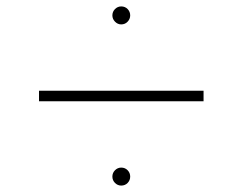

<svg xmlns="http://www.w3.org/2000/svg" viewBox="-20 -714 782 598"><path d="M101.5 -398.5V-431.5H614V-398.5ZM357.5 -136Q346.5 -136 338.2 -144.2Q330 -152.5 330 -164Q330 -175.5 338.2 -183.8Q346.5 -192 357.5 -192Q369.5 -192 377.5 -183.8Q385.5 -175.5 385.5 -164Q385.5 -152.5 377.5 -144.2Q369.5 -136 357.5 -136ZM357.5 -638Q346.5 -638 338.2 -646.5Q330 -655 330 -666Q330 -677.5 338.2 -685.8Q346.5 -694 357.5 -694Q369.5 -694 377.5 -685.8Q385.5 -677.5 385.5 -666Q385.5 -655 377.5 -646.5Q369.5 -638 357.5 -638Z"/></svg>

Font: Spartan Thin ExtraLight
Style: Regular
Weight: 250
Version: Version 1.004